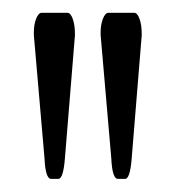

<svg xmlns="http://www.w3.org/2000/svg" viewBox="-20 -722 273 299"><path d="M59.6 -443.4Q50.8 -443.4 49.3 -475.6L32.7 -667.5Q32.7 -667.5 32.7 -671.4Q32.7 -684.1 36.4 -693.1Q40 -702.1 44.9 -702.1H85Q89.8 -702.1 93.3 -692.6Q96.7 -683.1 96.7 -669.4V-667L81.1 -475.6Q78.6 -443.4 70.8 -443.4ZM163.6 -443.4Q154.8 -443.4 153.3 -475.6L136.7 -667.5V-671.4Q136.7 -684.1 140.4 -693.1Q144 -702.1 148.9 -702.1H189Q193.8 -702.1 197.3 -692.6Q200.7 -683.1 200.7 -669.4V-667L185.1 -475.6Q182.6 -443.4 174.8 -443.4Z"/></svg>

Font: BenchNine
Style: Regular
Weight: 400
Designer: Vernon Adams
Foundry: Vernon Adams
Version: Version 1 ; ttfautohint (v0.92.18-e454-dirty) -l 8 -r 50 -G 